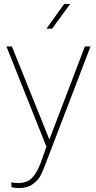

<svg xmlns="http://www.w3.org/2000/svg" viewBox="-20 -755 492 984"><path d="M247 -608H218L309 -735H340ZM77 209Q68 209 56.5 207.5Q45 206 39 204L38 179Q51 183 73 183Q118 183 143.5 157.5Q169 132 188 81L218 -3L13 -517H41L233 -40L415 -517H444L213 86Q200 122 187.5 145.5Q175 169 147.5 189Q120 209 77 209Z"/></svg>

Font: FreesentationVF
Style: Regular
Weight: 400
Designer: glyphs from Roboto by Christian Robertson / Hangul glyphs from Noto Sans CJK(Source Han Sans) by Jang Soo-young and Kang
Foundry: PT&
Version: Version 2.001;Glyphs 3.3.1 (3343)